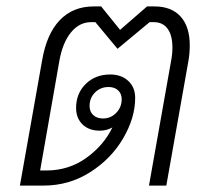

<svg xmlns="http://www.w3.org/2000/svg" viewBox="-20 -578 668 598"><path d="M571 -437Q571 -412 567 -389L498 0H444L513 -389Q517 -409 517 -430Q517 -468 502 -488.5Q487 -509 459 -509H446L346 -426L277 -509H264Q227 -509 201 -477Q175 -445 165 -389L105 -47H124Q194 -47 248.5 -86Q303 -125 330 -181Q312 -171 291 -171Q257 -171 237 -190.5Q217 -210 217 -242Q217 -287 247 -316.5Q277 -346 323 -346Q358 -346 379.5 -326Q401 -306 401 -273Q401 -211 363.5 -147Q326 -83 260.5 -41.5Q195 0 116 0H42L111 -389Q125 -472 166 -515Q207 -558 272 -558H295L354 -485L438 -558H461Q514 -558 542.5 -526.5Q571 -495 571 -437ZM301 -209Q325 -209 342 -226.5Q359 -244 359 -269Q359 -286 348 -296.5Q337 -307 318 -307Q293 -307 276 -290Q259 -273 259 -248Q259 -230 270.5 -219.5Q282 -209 301 -209Z"/></svg>

Font: Bai Jamjuree Light
Style: Italic
Weight: 300
Italic angle: -10°
Version: Version 1.000; ttfautohint (v1.6)